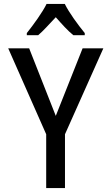

<svg xmlns="http://www.w3.org/2000/svg" viewBox="-20 -961 570 981"><path d="M117 -792V-781H175C201 -803 232 -838 265 -873C296 -838 326 -804 355 -781H413V-792C378 -835 333 -896 311 -941H218C197 -898 152 -836 117 -792ZM216 0H312V-275L508 -714H402L265 -369L129 -714H22L216 -275Z"/></svg>

Font: Noto Sans Mono Condensed Medium
Style: Regular
Weight: 500
Width: 3
Designer: Monotype Design Team
Foundry: Monotype Imaging Inc.
Version: Version 2.014